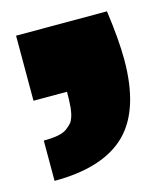

<svg xmlns="http://www.w3.org/2000/svg" viewBox="-71 -233 433 508"><g transform="rotate(-15 145.5 20.5)"><path d="M17.6 219.2V108.9Q39.6 108.9 55.7 106Q72.3 103 81.5 96.2Q91.8 88.4 97.7 81.1Q103.5 71.3 106.4 58.1Q109.4 42.5 109.4 32.2Q109.9 28.3 110.1 20.3Q110.4 12.2 110.4 0H18.6V-178.2H267.6Q278.8 -97.2 278.8 -43Q278.8 92.8 215.8 155.8Q151.9 219.2 17.6 219.2Z"/></g></svg>

Font: Angkor
Style: Regular
Weight: 400
Designer: Danh Hong
Foundry: Danh Hong
Version: Version 8.000; ttfautohint (v1.8.3)